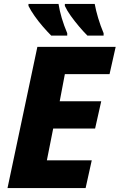

<svg xmlns="http://www.w3.org/2000/svg" viewBox="-20 -951 605 971"><path d="M18 0 169 -714H565L534 -576H308L282 -439H492L461 -301H249L217 -140H444L413 0ZM422 -771Q402 -791 380 -817Q358 -843 338.5 -870Q319 -897 308 -921V-931H459Q465 -898 476.5 -859.5Q488 -821 504 -783V-771ZM239 -771Q219 -791 196.5 -817Q174 -843 155 -870Q136 -897 124 -921V-931H276Q287 -861 320 -783V-771Z"/></svg>

Font: Noto Sans Disp ExtBd
Style: Italic
Weight: 800
Italic angle: -12°
Designer: Monotype Design Team
Foundry: Monotype Imaging Inc.
Version: Version 2.000;GOOG;noto-source:20170915:90ef993387c0